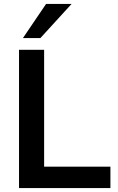

<svg xmlns="http://www.w3.org/2000/svg" viewBox="-20 -959 602 979"><path d="M77 0V-705H205V-109H543V0ZM97 -765 215 -939H345L186 -765Z"/></svg>

Font: Nunito Sans
Style: Bold
Weight: 700
Designer: Vernon Adams
Foundry: Vernon Adams
Version: Version 3.101; ttfautohint (v1.8.4.7-5d5b);gftools[0.9.27]